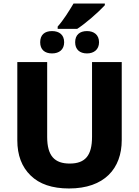

<svg xmlns="http://www.w3.org/2000/svg" viewBox="-20 -1069 796 1099"><path d="M310.1 -903.8H421.9C469.7 -934.6 543 -998.5 580.1 -1039.1V-1048.8H400.9C374 -1003.9 343.3 -954.1 310.1 -917ZM277.8 -763.2C319.3 -763.2 347.2 -785.6 347.2 -827.1C347.2 -869.6 319.3 -891.1 277.8 -891.1C235.4 -891.1 210 -869.6 210 -827.1C210 -785.6 235.4 -763.2 277.8 -763.2ZM478 -763.2C517.6 -763.2 546.9 -785.6 546.9 -827.1C546.9 -869.6 517.6 -891.1 478 -891.1C436.5 -891.1 410.2 -869.6 410.2 -827.1C410.2 -785.6 436.5 -763.2 478 -763.2ZM676.8 -713.9H506.8V-286.1C506.8 -179.2 468.3 -132.8 378.9 -132.8C293.5 -132.8 250 -175.8 250 -285.2V-713.9H79.1V-266.1C79.1 -180.7 104.5 -113.8 155.3 -64.5C205.6 -15.1 278.8 9.8 375 9.8C577.6 9.8 676.8 -104.5 676.8 -267.1Z"/></svg>

Font: Noto Reveo Sans
Style: Regular
Weight: 800
Designer: Monotype Design Team
Foundry: Monotype Imaging Inc.
Version: Version 2.007